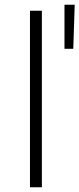

<svg xmlns="http://www.w3.org/2000/svg" viewBox="-20 -787 334 807"><path d="M106 0V-742H156V0ZM251 -582V-767H294L288 -582Z"/></svg>

Font: Montserrat Light Alt1
Style: Light
Weight: 500
Designer: Differentunic
Foundry: Julieta Ulanovsky
Version: 0.1